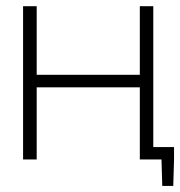

<svg xmlns="http://www.w3.org/2000/svg" viewBox="-20 -515 582 620"><path d="M54.5 0V-495H98.5V-240L55.5 -273.5H467.5L431.5 -240V-495H475V0H431.5V-266.5L467.5 -233H55.5L98.5 -266.5V0ZM449.5 0V-40H542V0ZM542 0 539.5 85.5H504L501.5 0Z"/></svg>

Font: Russolo 10pt ExtraLight
Style: Regular
Weight: 200
Designer: Micah Stupak-Hahn
Version: Version 1.000